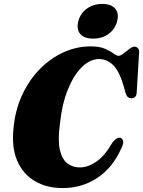

<svg xmlns="http://www.w3.org/2000/svg" viewBox="-20 -947 728 977"><path d="M595 -245Q603.5 -241 606.5 -228.5Q609.5 -216 597 -191.5Q553 -93 474.8 -41.5Q396.5 10 299 10Q218 10 157.8 -25.2Q97.5 -60.5 67.8 -128.5Q38 -196.5 49 -295.5Q57 -386 92 -462Q127 -538 181 -593.8Q235 -649.5 302 -680.2Q369 -711 441.5 -711Q486.5 -711 514 -699Q541.5 -687 557.2 -675Q573 -663 583 -663Q593 -663 608.2 -674.8Q623.5 -686.5 638.5 -698Q653.5 -709.5 663.5 -709.5Q674.5 -709.5 681.5 -702Q688.5 -694.5 688 -681L675.5 -476Q674 -447 648.5 -447Q626 -447 618.5 -475L611 -503Q589 -581.5 557.5 -614Q526 -646.5 483.5 -646.5Q438 -646.5 396.2 -605.2Q354.5 -564 324.8 -490Q295 -416 285 -317Q273.5 -234 284.5 -185.2Q295.5 -136.5 322.5 -115.8Q349.5 -95 386.5 -95Q427 -95 470 -124.2Q513 -153.5 552 -221.5Q576.5 -252 595 -245ZM454 -750.5Q408.5 -750.5 388.2 -774.2Q368 -798 378.5 -839Q389 -879 422 -903Q455 -927 500.5 -927Q546 -927 566.2 -903Q586.5 -879 576 -839Q565.5 -798.5 532.8 -774.5Q500 -750.5 454 -750.5Z"/></svg>

Font: Fraunces 144pt Soft Black
Style: Italic
Weight: 900
Italic angle: -16°
Version: Version 1.000;[b76b70a41]